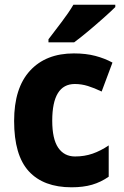

<svg xmlns="http://www.w3.org/2000/svg" viewBox="-20 -786 525 816"><path d="M284 10Q165 10 102.5 -58Q40 -126 40 -272Q40 -412 107.5 -485.5Q175 -559 294 -559Q345 -559 385 -548.5Q425 -538 458 -520L412 -397Q381 -412 353.5 -420.5Q326 -429 298 -429Q202 -429 202 -273Q202 -195 227.5 -158Q253 -121 299 -121Q339 -121 373.5 -133Q408 -145 442 -168V-35Q409 -12 371.5 -1Q334 10 284 10ZM470 -756Q452 -738 420.5 -710Q389 -682 355 -653.5Q321 -625 295 -606H186V-619Q211 -652 241.5 -692Q272 -732 292 -766H470Z"/></svg>

Font: Noto Sans Sinhala SemiCondensed ExtraBold
Style: Regular
Weight: 800
Width: 4
Designer: Jelle Bosma - Monotype Design Team
Foundry: Monotype Imaging Inc.
Version: Version 2.006; ttfautohint (v1.8.4.7-5d5b)